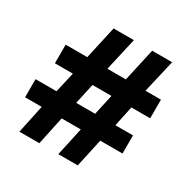

<svg xmlns="http://www.w3.org/2000/svg" viewBox="-161 -845 982 1000"><g transform="rotate(30 330.0 -344.5)"><path d="M85 11H205L241 -159H356L319 11H436L473 -159H607V-268H501L527 -390H640V-502H547L593 -700H473L429 -502H318L363 -700H241L197 -502H67V-390H175L147 -268H21V-159H121ZM266 -267 293 -390H407L380 -267Z"/></g></svg>

Font: Archivo Black
Style: Regular
Weight: 900
Designer: Hector Gatti
Foundry: Omnibus-Type
Version: Version 2.001